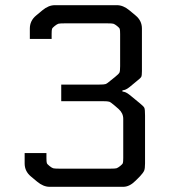

<svg xmlns="http://www.w3.org/2000/svg" viewBox="-20 -720 664 740"><path d="M480 -354 519 -322Q534 -310 536.5 -304Q539 -298 539 -274V-90Q539 -70 535.5 -62Q532 -54 520 -41L502 -23Q479 0 455 0H171Q147 0 123 -20L99 -40Q75 -60 75 -90V-130H159V-111Q159 -96 160.5 -91.5Q162 -87 171 -80Q180 -73 185 -71.5Q190 -70 208 -70H406Q424 -70 429 -71.5Q434 -73 443 -80Q452 -87 453.5 -91.5Q455 -96 455 -111V-262Q455 -284 437 -300L422 -313Q407 -326 401 -328Q395 -330 376 -330H216V-394H362Q381 -394 387 -396Q393 -398 408 -411L423 -423Q438 -435 440.5 -440.5Q443 -446 443 -465V-589Q443 -604 441.5 -608.5Q440 -613 431 -620Q422 -627 417 -628.5Q412 -630 394 -630H229Q210 -630 205 -628.5Q200 -627 191 -620Q182 -613 180.5 -608.5Q179 -604 179 -589V-570H95V-610Q95 -640 119 -660L143 -680Q167 -700 191 -700H431Q455 -700 479 -680L503 -660Q527 -640 527 -610V-446Q527 -429 524.5 -424Q522 -419 509 -409L480 -385Q464 -372 452 -372V-367Q464 -367 480 -354Z"/></svg>

Font: Electrolize
Style: Regular
Weight: 400
Designer: Valery Zaveryaev
Foundry: Cyreal (www.cyreal.org)
Version: Version 1.002